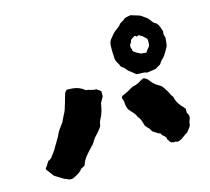

<svg xmlns="http://www.w3.org/2000/svg" viewBox="-99 -830 1003 916"><g transform="rotate(-15 402.5 -372.0)"><path d="M753 -566Q752 -559 751.5 -553Q751 -547 750 -539Q749 -537 749 -534Q749 -531 749 -529Q746 -523 743 -517Q740 -511 737 -506Q731 -496 724.5 -486Q718 -476 708 -468Q704 -464 701.5 -459.5Q699 -455 695 -450Q689 -446 682 -442Q675 -438 668 -434L624 -428Q614 -433 600.5 -432.5Q587 -432 574 -434Q565 -441 557.5 -447Q550 -453 542 -459Q539 -461 537 -464Q535 -467 532 -470Q525 -480 516 -484Q515 -485 513.5 -486.5Q512 -488 511 -489Q507 -500 500.5 -509.5Q494 -519 492 -532Q491 -549 490.5 -566.5Q490 -584 491 -601Q493 -617 500 -626Q508 -637 517 -647Q526 -657 537 -665Q542 -669 547.5 -672.5Q553 -676 557 -682Q560 -687 564.5 -689.5Q569 -692 574 -695Q579 -697 583 -701Q587 -705 591 -707Q598 -709 604.5 -710.5Q611 -712 619 -713Q630 -709 641.5 -706Q653 -703 666 -698Q673 -693 680.5 -687.5Q688 -682 695 -677Q703 -669 709 -659.5Q715 -650 725 -645Q731 -642 734.5 -636.5Q738 -631 741 -624Q743 -617 745.5 -610.5Q748 -604 750 -598Q747 -590 748.5 -582Q750 -574 753 -566ZM669 -568Q669 -572 669 -575.5Q669 -579 667 -584Q663 -588 657.5 -593Q652 -598 646 -604Q642 -603 638.5 -607Q635 -611 630 -611Q629 -610 627.5 -609Q626 -608 624 -607Q623 -606 620 -608Q615 -615 610 -611Q604 -607 598 -604Q592 -601 590 -595Q590 -588 585 -583.5Q580 -579 581 -574Q578 -568 581.5 -560.5Q585 -553 584 -547Q585 -546 586 -544.5Q587 -543 588 -542Q602 -531 619 -524Q620 -524 621.5 -523.5Q623 -523 624 -523Q629 -522 635 -522Q641 -522 647 -521Q649 -525 651 -528Q653 -531 656 -535Q658 -538 661.5 -541.5Q665 -545 667 -549Q668 -553 668.5 -558Q669 -563 669 -568ZM391 -373 375 -345Q372 -326 367 -307Q362 -288 352 -271Q346 -260 344 -246Q344 -241 341 -236.5Q338 -232 336 -229Q331 -223 326 -216.5Q321 -210 316 -205Q309 -199 303.5 -191.5Q298 -184 293 -176Q290 -171 287 -166Q284 -161 279 -158Q278 -157 277 -155.5Q276 -154 275 -153Q258 -136 243.5 -118Q229 -100 222 -77Q215 -72 207.5 -69Q200 -66 197 -59Q181 -45 160 -35Q148 -28 133 -32Q128 -35 122.5 -37Q117 -39 112 -41Q102 -47 91.5 -53.5Q81 -60 69 -67Q62 -75 54.5 -86Q47 -97 39 -107Q39 -113 43 -116.5Q47 -120 49 -124Q52 -129 54.5 -133.5Q57 -138 61 -143Q72 -147 79 -155.5Q86 -164 93 -174Q101 -184 106 -194Q111 -204 118 -214Q123 -224 129 -233Q135 -242 139 -252Q144 -263 150 -272Q156 -281 163 -290Q168 -296 172 -302Q176 -308 178 -315Q183 -326 189 -336.5Q195 -347 199 -358Q204 -374 209 -390Q214 -406 218 -422Q220 -426 220.5 -429Q221 -432 222 -435Q226 -442 231 -446Q236 -450 244 -448Q261 -448 276 -445Q291 -442 305 -434Q308 -432 312 -429.5Q316 -427 320 -423Q333 -422 345 -417.5Q357 -413 370 -414Q376 -410 381 -406.5Q386 -403 391 -399ZM765 -164Q764 -162 763 -159.5Q762 -157 761 -155Q758 -148 758 -140.5Q758 -133 753 -125Q749 -120 745 -115Q741 -110 736 -103Q723 -96 711 -86Q699 -76 682 -72Q675 -72 673.5 -74Q672 -76 664 -74Q662 -72 659 -75Q656 -78 653 -76Q652 -75 647 -79Q647 -81 644.5 -82.5Q642 -84 642 -85Q642 -88 638.5 -90.5Q635 -93 636 -95Q634 -104 633 -106Q632 -108 626 -114Q615 -121 611 -132Q606 -132 601 -135Q594 -139 588 -143.5Q582 -148 575 -152Q571 -163 563.5 -170Q556 -177 549 -186Q547 -192 545 -199Q543 -206 541 -212Q539 -218 535.5 -224Q532 -230 527 -235Q523 -247 515 -256Q507 -265 498 -275Q492 -281 489.5 -288Q487 -295 485 -302Q484 -307 484 -314Q484 -321 483 -325Q482 -330 479.5 -335Q477 -340 478 -346Q480 -347 481.5 -349.5Q483 -352 484 -352Q496 -357 507.5 -362.5Q519 -368 529 -375Q533 -377 537 -379Q541 -381 545 -382Q556 -384 566 -388.5Q576 -393 585 -399L599 -406Q605 -406 609.5 -403Q614 -400 618 -397Q621 -394 624 -391Q627 -388 629 -384Q642 -366 665 -354Q678 -347 684 -336Q689 -328 693.5 -321.5Q698 -315 702 -307Q704 -300 708 -294.5Q712 -289 716 -283Q721 -256 739 -236Q744 -231 749 -225Q754 -219 759 -213Q758 -209 758 -204.5Q758 -200 758 -195Q759 -194 760 -191.5Q761 -189 762 -187Q768 -177 765 -164Z"/></g></svg>

Font: Darumadrop One
Style: Regular
Weight: 400
Version: Version 1.000